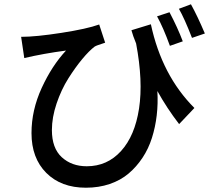

<svg xmlns="http://www.w3.org/2000/svg" viewBox="-20 -813 996 896"><path d="M936 -656.7 876 -636.2Q840.3 -728 814.9 -772L871.1 -793Q901.4 -738.3 936 -656.7ZM833 -620.1 772.9 -599.1Q741.7 -685.1 712.9 -736.8L771 -755.9Q809.1 -683.6 833 -620.1ZM593.3 -671.9 684.1 -699.7Q735.4 -460.9 887.2 -309.1L815.9 -233.9Q758.8 -308.1 714.4 -388.2Q717.8 -330.1 711.4 -275.1Q705.1 -220.2 689 -169.4Q672.9 -118.7 645 -76.7Q617.2 -34.7 580.1 -3.2Q543 28.3 491.9 45.7Q440.9 63 380.9 63Q265.1 63 196 -6.1Q127 -75.2 127 -191.9Q127 -298.8 174.6 -402.6Q222.2 -506.3 288.1 -577.1Q182.1 -563 93.3 -542L78.6 -641.1Q147.5 -641.1 266.8 -659.7Q386.2 -678.2 442.9 -698.7L470.7 -613.8Q466.8 -612.3 456.3 -608.9Q445.8 -605.5 436.8 -602.3Q427.7 -599.1 421.9 -595.7Q396 -576.2 363.8 -537.4Q331.5 -498.5 298.8 -446.8Q266.1 -395 244.1 -330.1Q222.2 -265.1 222.2 -206.1Q222.2 -121.6 268.3 -79.3Q314.5 -37.1 384.8 -37.1Q480.5 -37.1 544.9 -108.2Q609.4 -179.2 628.9 -306.6Q648.4 -434.1 615.2 -609.9Q600.1 -646.5 593.3 -671.9Z"/></svg>

Font: Karasuma Gothic
Style: Regular
Weight: 500
Designer: Rasmus Andersson / Ryoko Nishizuka
Foundry: Genbu
Version: Version 1.00